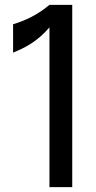

<svg xmlns="http://www.w3.org/2000/svg" viewBox="-20 -772 396 792"><path d="M184 -659V0H278V-752H184C134 -710 84 -687 34 -672V-555C84 -575 134 -601 184 -659Z"/></svg>

Font: Hibana 45 SubMedium
Style: Regular
Weight: 500
Width: 6
Designer: pygmalion
Foundry: ybstudio
Version: Version 2021.007;FEAKit 1.0